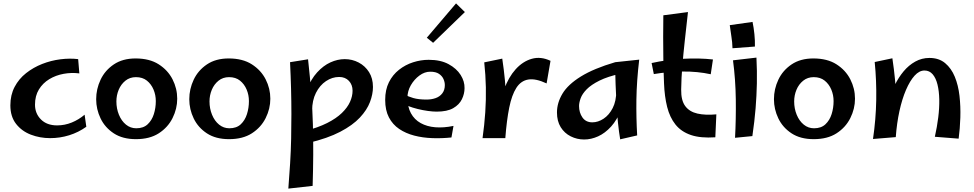

<svg xmlns="http://www.w3.org/2000/svg" viewBox="-20 -807 5730 1130"><path d="M275 6Q215 6 161.5 -14.5Q108 -35 74.5 -78Q41 -121 41 -187Q41 -248 66 -295.5Q91 -343 133.5 -376.5Q176 -410 228 -430.5Q280 -451 335.5 -458Q391 -465 440 -459L447 -375Q401 -381 354.5 -372.5Q308 -364 270 -341Q232 -318 209 -280.5Q186 -243 186 -191Q186 -139 221 -104Q256 -69 316 -69Q361 -69 402.5 -86Q444 -103 478 -132L488 -61Q442 -28 387.5 -11Q333 6 275 6Z M780 12Q702 12 650 -22Q598 -56 572 -110Q546 -164 546 -223Q546 -283 572 -338Q598 -393 650 -428Q702 -463 778 -463Q860 -463 914 -428.5Q968 -394 995.5 -340Q1023 -286 1023 -226Q1023 -167 995.5 -112Q968 -57 914.5 -22.5Q861 12 780 12ZM782 -52Q824 -52 849 -75.5Q874 -99 885.5 -135.5Q897 -172 897 -212Q897 -248 883.5 -280Q870 -312 844.5 -332.5Q819 -353 780 -353Q744 -353 718 -332Q692 -311 678.5 -278.5Q665 -246 665 -210Q665 -168 680 -131.5Q695 -95 721.5 -73.5Q748 -52 782 -52Z M1328 12Q1250 12 1198 -22Q1146 -56 1120 -110Q1094 -164 1094 -223Q1094 -283 1120 -338Q1146 -393 1198 -428Q1250 -463 1326 -463Q1408 -463 1462 -428.5Q1516 -394 1543.5 -340Q1571 -286 1571 -226Q1571 -167 1543.5 -112Q1516 -57 1462.5 -22.5Q1409 12 1328 12ZM1330 -52Q1372 -52 1397 -75.5Q1422 -99 1433.5 -135.5Q1445 -172 1445 -212Q1445 -248 1431.5 -280Q1418 -312 1392.5 -332.5Q1367 -353 1328 -353Q1292 -353 1266 -332Q1240 -311 1226.5 -278.5Q1213 -246 1213 -210Q1213 -168 1228 -131.5Q1243 -95 1269.5 -73.5Q1296 -52 1330 -52Z M1677 303Q1683 227 1687.5 154Q1692 81 1693.5 9Q1695 -63 1695 -135.5Q1695 -208 1693 -284Q1691 -360 1687 -441L1793 -458Q1805 -351 1812 -257Q1819 -163 1821.5 -74.5Q1824 14 1823.5 102.5Q1823 191 1820 287ZM1796 34 1775 -36Q1852 -56 1905.5 -83Q1959 -110 1992 -142Q2025 -174 2040 -207.5Q2055 -241 2055 -273Q2055 -308 2033.5 -331Q2012 -354 1976 -354Q1935 -354 1898.5 -329.5Q1862 -305 1839.5 -260.5Q1817 -216 1817 -156L1756 -126Q1761 -215 1785.5 -278Q1810 -341 1846.5 -381Q1883 -421 1925 -440Q1967 -459 2009 -459Q2053 -459 2091 -439Q2129 -419 2152 -382.5Q2175 -346 2175 -295Q2175 -253 2157.5 -206.5Q2140 -160 2098 -115Q2056 -70 1982.5 -31.5Q1909 7 1796 34Z M2637 2Q2581 8 2524.5 6Q2468 4 2418 -9Q2368 -22 2329.5 -48Q2291 -74 2269 -116Q2247 -158 2247 -219Q2247 -279 2269 -323Q2291 -367 2328.5 -396.5Q2366 -426 2411.5 -440.5Q2457 -455 2503 -455Q2573 -455 2620 -429.5Q2667 -404 2691 -366Q2715 -328 2714 -288Q2714 -255 2698.5 -223Q2683 -191 2647.5 -170.5Q2612 -150 2550 -150Q2528 -150 2498.5 -154Q2469 -158 2438.5 -165.5Q2408 -173 2381 -183.5Q2354 -194 2336 -207L2362 -251Q2381 -239 2412.5 -230Q2444 -221 2490 -221Q2519 -221 2543.5 -229.5Q2568 -238 2583 -257.5Q2598 -277 2598 -306Q2598 -324 2590 -342Q2582 -360 2563.5 -372.5Q2545 -385 2512 -385Q2479 -385 2448.5 -362.5Q2418 -340 2398 -305.5Q2378 -271 2378 -232Q2378 -178 2398.5 -140.5Q2419 -103 2456 -82.5Q2493 -62 2542 -58Q2591 -54 2649 -66ZM2529 -555 2492 -585 2664 -787 2716 -736Z M2954 6 2918 -125Q2922 -211 2947.5 -282Q2973 -353 3015 -399.5Q3057 -446 3110 -461Q3163 -476 3220 -449L3197 -316Q3133 -346 3089.5 -339Q3046 -332 3019 -290Q2992 -248 2977 -173.5Q2962 -99 2954 6ZM2954 6H2820Q2831 -72 2836 -146Q2841 -220 2839.5 -293Q2838 -366 2830 -440L2936 -462Q2946 -395 2951.5 -336.5Q2957 -278 2958.5 -223.5Q2960 -169 2958.5 -112.5Q2957 -56 2954 6Z M3418 14Q3376 14 3339 -4.5Q3302 -23 3280 -58.5Q3258 -94 3258 -145Q3258 -202 3290.5 -256Q3323 -310 3399 -357Q3475 -404 3601 -441L3635 -374Q3557 -357 3508 -332.5Q3459 -308 3433 -281.5Q3407 -255 3397.5 -229Q3388 -203 3388 -183Q3388 -144 3408 -115.5Q3428 -87 3466 -87Q3500 -87 3532.5 -108.5Q3565 -130 3586 -171Q3607 -212 3607 -271L3665 -314Q3659 -225 3635.5 -163Q3612 -101 3576.5 -62Q3541 -23 3500 -4.5Q3459 14 3418 14ZM3630 13Q3623 -28 3617 -84.5Q3611 -141 3608 -200Q3605 -259 3603 -311Q3601 -363 3600.5 -398.5Q3600 -434 3601 -441L3742 -456Q3727 -329 3725.5 -221.5Q3724 -114 3730 -10Z M4190 1Q4103 7 4046 -12.5Q3989 -32 3955.5 -74Q3922 -116 3906.5 -177.5Q3891 -239 3888 -317Q3885 -392 3884 -459.5Q3883 -527 3883 -590Q3883 -653 3884 -717L4029 -736Q4019 -647 4010.5 -569.5Q4002 -492 3996 -421Q3990 -350 3989 -280Q3988 -216 4013 -182.5Q4038 -149 4085 -138.5Q4132 -128 4196 -134ZM4163 -370Q4085 -387 3998 -386Q3911 -385 3828 -371L3815 -436Q3905 -456 4000.5 -461Q4096 -466 4176 -457Z M4291 -523Q4290 -560 4284.5 -592.5Q4279 -625 4275 -659L4409 -678Q4416 -645 4420 -606Q4424 -567 4423 -533ZM4408 -6 4306 4Q4312 -105 4310.5 -222Q4309 -339 4294 -452L4432 -468Q4436 -388 4434.5 -316Q4433 -244 4427 -169.5Q4421 -95 4408 -6Z M4769 12Q4691 12 4639 -22Q4587 -56 4561 -110Q4535 -164 4535 -223Q4535 -283 4561 -338Q4587 -393 4639 -428Q4691 -463 4767 -463Q4849 -463 4903 -428.5Q4957 -394 4984.5 -340Q5012 -286 5012 -226Q5012 -167 4984.5 -112Q4957 -57 4903.5 -22.5Q4850 12 4769 12ZM4771 -52Q4813 -52 4838 -75.5Q4863 -99 4874.5 -135.5Q4886 -172 4886 -212Q4886 -248 4872.5 -280Q4859 -312 4833.5 -332.5Q4808 -353 4769 -353Q4733 -353 4707 -332Q4681 -311 4667.5 -278.5Q4654 -246 4654 -210Q4654 -168 4669 -131.5Q4684 -95 4710.5 -73.5Q4737 -52 4771 -52Z M5622 9 5482 -2Q5495 -60 5502 -116Q5509 -172 5508 -221.5Q5507 -271 5497.5 -309.5Q5488 -348 5469 -370Q5450 -392 5421 -392Q5390 -392 5362.5 -361.5Q5335 -331 5312 -277.5Q5289 -224 5273.5 -153Q5258 -82 5252 0L5198 -129Q5200 -170 5212.5 -216Q5225 -262 5246.5 -306.5Q5268 -351 5298 -387Q5328 -423 5366.5 -444.5Q5405 -466 5450 -466Q5506 -466 5542.5 -435.5Q5579 -405 5599.5 -355Q5620 -305 5627 -243Q5634 -181 5632 -115.5Q5630 -50 5622 9ZM5252 0 5118 11Q5135 -105 5137 -218.5Q5139 -332 5128 -442L5232 -464Q5242 -397 5247.5 -339Q5253 -281 5255 -227.5Q5257 -174 5256 -118.5Q5255 -63 5252 0Z"/></svg>

Font: Marhey Light
Style: Regular
Weight: 400
Version: Version 1.000